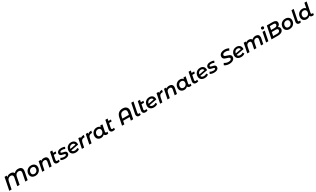

<svg xmlns="http://www.w3.org/2000/svg" viewBox="924 -5027 15274 9293"><g transform="rotate(-30 8561.0 -381.0)"><path d="M1162 -509Q1162 -469 1154 -433L1069 0H939L1024 -428Q1029 -451 1029 -478Q1029 -537 995 -566.5Q961 -596 901 -596Q826 -596 772.5 -551Q719 -506 702 -417L619 0H489L575 -428Q580 -452 580 -479Q580 -538 548 -567Q516 -596 457 -596Q382 -596 327 -551.5Q272 -507 254 -417L171 0H41L181 -700H306L290 -620Q329 -663 383.5 -686.5Q438 -710 505 -710Q579 -710 631.5 -682.5Q684 -655 704 -607Q793 -710 940 -710Q1044 -710 1103 -658Q1162 -606 1162 -509Z M1244 -228Q1244 -317 1284.5 -388Q1325 -459 1397.5 -499.5Q1470 -540 1561 -540Q1639 -540 1698 -511Q1757 -482 1789 -429Q1821 -376 1821 -306Q1821 -217 1780 -146Q1739 -75 1666.5 -34Q1594 7 1503 7Q1425 7 1366.5 -22.5Q1308 -52 1276 -105Q1244 -158 1244 -228ZM1695 -300Q1695 -363 1658 -398.5Q1621 -434 1554 -434Q1501 -434 1459.5 -408.5Q1418 -383 1394 -337.5Q1370 -292 1370 -234Q1370 -171 1407 -135.5Q1444 -100 1511 -100Q1564 -100 1605.5 -125.5Q1647 -151 1671 -196.5Q1695 -242 1695 -300Z M2476 -360Q2476 -336 2469 -296L2410 0H2285L2343 -293Q2347 -313 2347 -334Q2347 -431 2240 -431Q2171 -431 2126 -392.5Q2081 -354 2065 -277L2009 0H1884L1990 -534H2109L2097 -475Q2169 -540 2281 -540Q2371 -540 2423.5 -493Q2476 -446 2476 -360Z M2725 -179Q2723 -163 2723 -156Q2723 -96 2785 -96Q2824 -96 2855 -117L2877 -25Q2826 7 2748 7Q2680 7 2638 -31Q2596 -69 2596 -135Q2596 -158 2600 -178L2695 -652H2820L2795 -530H2938L2918 -430H2775Z M2929 -51 2981 -147Q3014 -123 3064 -109Q3114 -95 3167 -95Q3227 -95 3257.5 -111.5Q3288 -128 3288 -159Q3288 -183 3262.5 -194Q3237 -205 3182 -217Q3125 -228 3088.5 -240.5Q3052 -253 3025.5 -281.5Q2999 -310 2999 -360Q2999 -443 3068.5 -491.5Q3138 -540 3253 -540Q3308 -540 3360 -527.5Q3412 -515 3445 -494L3399 -398Q3366 -419 3324.5 -429Q3283 -439 3241 -439Q3182 -439 3151.5 -421Q3121 -403 3121 -374Q3121 -348 3147.5 -336.5Q3174 -325 3230 -313Q3286 -302 3322 -289.5Q3358 -277 3384 -249Q3410 -221 3410 -173Q3410 -87 3340 -40Q3270 7 3154 7Q3086 7 3024.5 -9.5Q2963 -26 2929 -51Z M4046 -299Q4046 -281 4045 -272L3618 -194Q3639 -99 3768 -99Q3814 -99 3854.5 -113Q3895 -127 3922 -154L3974 -67Q3933 -30 3876 -11.5Q3819 7 3756 7Q3676 7 3616 -22Q3556 -51 3524 -104Q3492 -157 3492 -228Q3492 -316 3531 -387.5Q3570 -459 3640 -499.5Q3710 -540 3799 -540Q3911 -540 3978.5 -478Q4046 -416 4046 -299ZM3617 -277 3930 -335Q3924 -385 3887.5 -412.5Q3851 -440 3794 -440Q3722 -440 3675 -396Q3628 -352 3617 -277Z M4518 -540 4495 -421Q4478 -424 4464 -424Q4311 -424 4279 -263L4226 0H4101L4207 -534H4326L4312 -465Q4347 -506 4397.5 -523Q4448 -540 4518 -540Z M4933 -540 4910 -421Q4893 -424 4879 -424Q4726 -424 4694 -263L4641 0H4516L4622 -534H4741L4727 -465Q4762 -506 4812.5 -523Q4863 -540 4933 -540Z M5588 -105 5575 -6Q5540 7 5497 7Q5444 7 5409 -15.5Q5374 -38 5362 -78Q5326 -37 5276.5 -15Q5227 7 5166 7Q5100 7 5046.5 -21Q4993 -49 4962 -102.5Q4931 -156 4931 -228Q4931 -317 4970.5 -388.5Q5010 -460 5078.5 -500Q5147 -540 5232 -540Q5360 -540 5414 -455L5429 -534H5554L5482 -175Q5479 -163 5479 -152Q5479 -125 5495 -110.5Q5511 -96 5541 -96Q5566 -96 5588 -105ZM5382 -300Q5382 -363 5345 -398.5Q5308 -434 5241 -434Q5188 -434 5146.5 -408.5Q5105 -383 5081 -337.5Q5057 -292 5057 -234Q5057 -171 5094 -135.5Q5131 -100 5198 -100Q5251 -100 5292.5 -125.5Q5334 -151 5358 -196.5Q5382 -242 5382 -300Z M5816 -179Q5814 -163 5814 -156Q5814 -96 5876 -96Q5915 -96 5946 -117L5968 -25Q5917 7 5839 7Q5771 7 5729 -31Q5687 -69 5687 -135Q5687 -158 5691 -178L5786 -652H5911L5886 -530H6029L6009 -430H5866Z M7051 -465Q7051 -423 7043 -384L6966 0H6837L6872 -180H6509L6473 0H6345L6425 -401Q6455 -556 6545 -633Q6635 -710 6780 -710Q6907 -710 6979 -645.5Q7051 -581 7051 -465ZM6894 -289 6914 -392Q6921 -424 6921 -455Q6921 -525 6881.5 -560.5Q6842 -596 6767 -596Q6679 -596 6626 -549Q6573 -502 6552 -399L6530 -289Z M7166 -129Q7166 -147 7171 -174L7285 -742H7410L7296 -175Q7294 -167 7294 -152Q7294 -96 7354 -96Q7379 -96 7401 -105L7388 -6Q7353 7 7311 7Q7243 7 7204.5 -29Q7166 -65 7166 -129Z M7629 -179Q7627 -163 7627 -156Q7627 -96 7689 -96Q7728 -96 7759 -117L7781 -25Q7730 7 7652 7Q7584 7 7542 -31Q7500 -69 7500 -135Q7500 -158 7504 -178L7599 -652H7724L7699 -530H7842L7822 -430H7679Z M8417 -299Q8417 -281 8416 -272L7989 -194Q8010 -99 8139 -99Q8185 -99 8225.5 -113Q8266 -127 8293 -154L8345 -67Q8304 -30 8247 -11.5Q8190 7 8127 7Q8047 7 7987 -22Q7927 -51 7895 -104Q7863 -157 7863 -228Q7863 -316 7902 -387.5Q7941 -459 8011 -499.5Q8081 -540 8170 -540Q8282 -540 8349.5 -478Q8417 -416 8417 -299ZM7988 -277 8301 -335Q8295 -385 8258.5 -412.5Q8222 -440 8165 -440Q8093 -440 8046 -396Q7999 -352 7988 -277Z M8889 -540 8866 -421Q8849 -424 8835 -424Q8682 -424 8650 -263L8597 0H8472L8578 -534H8697L8683 -465Q8718 -506 8768.5 -523Q8819 -540 8889 -540Z M9479 -360Q9479 -336 9472 -296L9413 0H9288L9346 -293Q9350 -313 9350 -334Q9350 -431 9243 -431Q9174 -431 9129 -392.5Q9084 -354 9068 -277L9012 0H8887L8993 -534H9112L9100 -475Q9172 -540 9284 -540Q9374 -540 9426.5 -493Q9479 -446 9479 -360Z M10239 -105 10226 -6Q10191 7 10148 7Q10095 7 10060 -15.5Q10025 -38 10013 -78Q9977 -37 9927.5 -15Q9878 7 9817 7Q9751 7 9697.5 -21Q9644 -49 9613 -102.5Q9582 -156 9582 -228Q9582 -317 9621.5 -388.5Q9661 -460 9729.5 -500Q9798 -540 9883 -540Q10011 -540 10065 -455L10080 -534H10205L10133 -175Q10130 -163 10130 -152Q10130 -125 10146 -110.5Q10162 -96 10192 -96Q10217 -96 10239 -105ZM10033 -300Q10033 -363 9996 -398.5Q9959 -434 9892 -434Q9839 -434 9797.5 -408.5Q9756 -383 9732 -337.5Q9708 -292 9708 -234Q9708 -171 9745 -135.5Q9782 -100 9849 -100Q9902 -100 9943.5 -125.5Q9985 -151 10009 -196.5Q10033 -242 10033 -300Z M10467 -179Q10465 -163 10465 -156Q10465 -96 10527 -96Q10566 -96 10597 -117L10619 -25Q10568 7 10490 7Q10422 7 10380 -31Q10338 -69 10338 -135Q10338 -158 10342 -178L10437 -652H10562L10537 -530H10680L10660 -430H10517Z M11255 -299Q11255 -281 11254 -272L10827 -194Q10848 -99 10977 -99Q11023 -99 11063.5 -113Q11104 -127 11131 -154L11183 -67Q11142 -30 11085 -11.5Q11028 7 10965 7Q10885 7 10825 -22Q10765 -51 10733 -104Q10701 -157 10701 -228Q10701 -316 10740 -387.5Q10779 -459 10849 -499.5Q10919 -540 11008 -540Q11120 -540 11187.5 -478Q11255 -416 11255 -299ZM10826 -277 11139 -335Q11133 -385 11096.5 -412.5Q11060 -440 11003 -440Q10931 -440 10884 -396Q10837 -352 10826 -277Z M11267 -51 11319 -147Q11352 -123 11402 -109Q11452 -95 11505 -95Q11565 -95 11595.5 -111.5Q11626 -128 11626 -159Q11626 -183 11600.5 -194Q11575 -205 11520 -217Q11463 -228 11426.5 -240.5Q11390 -253 11363.5 -281.5Q11337 -310 11337 -360Q11337 -443 11406.5 -491.5Q11476 -540 11591 -540Q11646 -540 11698 -527.5Q11750 -515 11783 -494L11737 -398Q11704 -419 11662.5 -429Q11621 -439 11579 -439Q11520 -439 11489.5 -421Q11459 -403 11459 -374Q11459 -348 11485.5 -336.5Q11512 -325 11568 -313Q11624 -302 11660 -289.5Q11696 -277 11722 -249Q11748 -221 11748 -173Q11748 -87 11678 -40Q11608 7 11492 7Q11424 7 11362.5 -9.5Q11301 -26 11267 -51Z M12071 -72 12126 -174Q12170 -139 12230.5 -118.5Q12291 -98 12354 -98Q12431 -98 12476.5 -124.5Q12522 -151 12522 -197Q12522 -223 12503.5 -240.5Q12485 -258 12457.5 -269Q12430 -280 12381 -294Q12313 -314 12271 -332.5Q12229 -351 12199 -388Q12169 -425 12169 -484Q12169 -552 12207.5 -603Q12246 -654 12315 -682Q12384 -710 12474 -710Q12542 -710 12603 -694.5Q12664 -679 12708 -651L12657 -548Q12618 -574 12569 -588Q12520 -602 12467 -602Q12389 -602 12343.5 -573.5Q12298 -545 12298 -498Q12298 -471 12317 -453Q12336 -435 12363 -424.5Q12390 -414 12442 -398Q12508 -379 12550 -361Q12592 -343 12621.5 -308Q12651 -273 12651 -217Q12651 -148 12612.5 -97Q12574 -46 12503.5 -18Q12433 10 12342 10Q12261 10 12187 -13Q12113 -36 12071 -72Z M13289 -299Q13289 -281 13288 -272L12861 -194Q12882 -99 13011 -99Q13057 -99 13097.5 -113Q13138 -127 13165 -154L13217 -67Q13176 -30 13119 -11.5Q13062 7 12999 7Q12919 7 12859 -22Q12799 -51 12767 -104Q12735 -157 12735 -228Q12735 -316 12774 -387.5Q12813 -459 12883 -499.5Q12953 -540 13042 -540Q13154 -540 13221.5 -478Q13289 -416 13289 -299ZM12860 -277 13173 -335Q13167 -385 13130.5 -412.5Q13094 -440 13037 -440Q12965 -440 12918 -396Q12871 -352 12860 -277Z M14303 -362Q14303 -330 14296 -296L14237 0H14112L14171 -293Q14175 -313 14175 -335Q14175 -431 14073 -431Q13940 -431 13909 -278L13853 0H13728L13787 -293Q13791 -313 13791 -335Q13791 -431 13689 -431Q13556 -431 13525 -277L13469 0H13344L13450 -534H13569L13558 -476Q13626 -540 13733 -540Q13791 -540 13834 -517.5Q13877 -495 13899 -452Q13981 -540 14110 -540Q14200 -540 14251.5 -494Q14303 -448 14303 -362Z M14503 -534H14628L14522 0H14397ZM14519 -692Q14519 -726 14542.5 -749Q14566 -772 14604 -772Q14637 -772 14658 -752.5Q14679 -733 14679 -705Q14679 -668 14655.5 -645Q14632 -622 14594 -622Q14561 -622 14540 -642.5Q14519 -663 14519 -692Z M15359 -220Q15359 -112 15275 -56Q15191 0 15049 0H14698L14838 -700H15161Q15270 -700 15329.5 -659.5Q15389 -619 15389 -543Q15389 -478 15355 -431.5Q15321 -385 15264 -362Q15309 -345 15334 -309Q15359 -273 15359 -220ZM14947 -598 14908 -405H15093Q15167 -405 15210 -434.5Q15253 -464 15253 -521Q15253 -598 15132 -598ZM15229 -220Q15229 -265 15197.5 -284.5Q15166 -304 15103 -304H14888L14848 -102H15058Q15140 -102 15184.5 -132Q15229 -162 15229 -220Z M15452 -228Q15452 -317 15492.5 -388Q15533 -459 15605.5 -499.5Q15678 -540 15769 -540Q15847 -540 15906 -511Q15965 -482 15997 -429Q16029 -376 16029 -306Q16029 -217 15988 -146Q15947 -75 15874.5 -34Q15802 7 15711 7Q15633 7 15574.5 -22.5Q15516 -52 15484 -105Q15452 -158 15452 -228ZM15903 -300Q15903 -363 15866 -398.5Q15829 -434 15762 -434Q15709 -434 15667.5 -408.5Q15626 -383 15602 -337.5Q15578 -292 15578 -234Q15578 -171 15615 -135.5Q15652 -100 15719 -100Q15772 -100 15813.5 -125.5Q15855 -151 15879 -196.5Q15903 -242 15903 -300Z M16121 -129Q16121 -147 16126 -174L16240 -742H16365L16251 -175Q16249 -167 16249 -152Q16249 -96 16309 -96Q16334 -96 16356 -105L16343 -6Q16308 7 16266 7Q16198 7 16159.5 -29Q16121 -65 16121 -129Z M16972 -151Q16972 -124 16988 -110Q17004 -96 17032 -96Q17057 -96 17079 -105L17066 -6Q17033 7 16989 7Q16937 7 16902.5 -15Q16868 -37 16854 -77Q16818 -36 16768.5 -14.5Q16719 7 16659 7Q16593 7 16539.5 -21Q16486 -49 16455 -102.5Q16424 -156 16424 -228Q16424 -318 16463 -389Q16502 -460 16570.5 -500Q16639 -540 16724 -540Q16787 -540 16833.5 -519Q16880 -498 16906 -457L16963 -742H17088L16975 -175Q16972 -162 16972 -151ZM16874 -300Q16874 -363 16837 -398.5Q16800 -434 16733 -434Q16681 -434 16639 -408.5Q16597 -383 16573.5 -337.5Q16550 -292 16550 -234Q16550 -171 16587 -135.5Q16624 -100 16691 -100Q16743 -100 16785 -125.5Q16827 -151 16850.5 -196.5Q16874 -242 16874 -300Z"/></g></svg>

Font: Montserrat Alternates SemiBold
Style: Italic
Weight: 600
Italic angle: -11.3°
Designer: Julieta Ulanovsky
Foundry: Julieta Ulanovsky
Version: Version 7.200